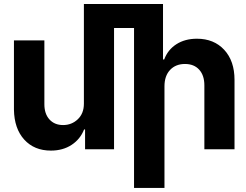

<svg xmlns="http://www.w3.org/2000/svg" viewBox="-20 -747 1231 961"><path d="M803.2 -314.9V193.8H650.9V-606.9H550.8V0H405.8V-99.1H400.9Q381.8 -50.3 338.1 -21.7Q294.4 6.8 234.9 6.8Q151.4 6.8 101.3 -48.3Q51.3 -103.5 49.8 -198.2V-544.9H202.1V-225.1Q202.1 -177.2 227.5 -149.2Q252.9 -121.1 295.9 -121.1Q338.9 -121.1 369.4 -150.1Q399.9 -179.2 399.9 -228V-231.9V-727.1H795.9V-449.2H801.8Q819.8 -498 862.8 -525.6Q905.8 -553.2 965.8 -553.2Q1050.8 -553.2 1102.3 -497.6Q1153.8 -441.9 1153.8 -347.2V0H1002.9V-319.8Q1002.9 -369.6 977.1 -398.2Q951.2 -426.8 905.8 -426.8Q859.4 -426.8 831.3 -397Q803.2 -367.2 803.2 -314.9Z"/></svg>

Font: Telcell.Market
Style: Bold
Weight: 700
Designer: Rasmus Andersson, Sedrak Mkrtchyan
Version: Version 3.019;git-0a5106e0b